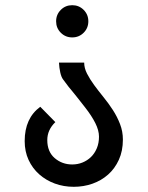

<svg xmlns="http://www.w3.org/2000/svg" viewBox="-20 -509 568 739"><path d="M214 -383Q196 -401 196 -427Q196 -453 214 -471Q232 -489 258 -489Q284 -489 302 -471Q320 -453 320 -427Q320 -401 302 -383Q284 -365 258 -365Q232 -365 214 -383ZM135 -98 193 -39Q162 -9 162 30Q162 75 190.5 99.5Q219 124 258 124Q279 124 297.5 116.5Q316 109 330 95.5Q344 82 352.5 62Q361 42 361 17Q361 -7 347 -35Q333 -63 308 -95L275 -137Q264 -151 256 -160.5Q248 -170 244 -175L223 -203Q216 -212 212 -230Q208 -248 207 -268H304Q304 -247 315 -225.5Q326 -204 342.5 -181.5Q359 -159 378.5 -135Q398 -111 414.5 -85.5Q431 -60 442 -31.5Q453 -3 453 28Q453 72 437.5 106Q422 140 396 163Q370 186 336 198Q302 210 264 210Q225 210 191 197.5Q157 185 131 162Q105 139 90 106.5Q75 74 75 34Q75 -54 135 -98Z"/></svg>

Font: Baumans
Style: Regular
Weight: 400
Designer: Henadij Zarechnjuk
Foundry: Cyreal (www.cyreal.org)
Version: Version 001.001